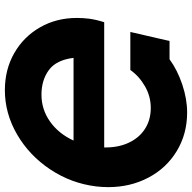

<svg xmlns="http://www.w3.org/2000/svg" viewBox="-20 -774 807 808"><g transform="rotate(90 384.0 -370.5)"><path d="M768 -422Q768 -397 765 -371Q752 -266 693.5 -178Q635 -90 546.5 -38.5Q458 13 360 13Q273 13 204 -26.5Q135 -66 95.5 -135Q56 -204 56 -290Q56 -315 59 -340Q63 -371 74 -405H601Q602 -463 581.5 -507.5Q561 -552 523 -576.5Q485 -601 435 -601Q386 -601 343.5 -576.5Q301 -552 275 -515H115L153 -680H230Q275 -713 336 -733.5Q397 -754 454 -754Q544 -754 616 -710.5Q688 -667 728 -591Q768 -515 768 -422ZM572 -276H224Q233 -203 275.5 -172Q318 -141 379 -141Q441 -141 492 -177Q543 -213 572 -276Z"/></g></svg>

Font: Arvo
Style: Bold Italic
Weight: 700
Italic angle: -13°
Designer: Anton Koovit (Cyrillic Expansion: Cyreal)
Foundry: Anton Koovit, Yassin Baggar
Version: Version 3.000